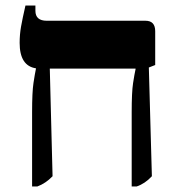

<svg xmlns="http://www.w3.org/2000/svg" viewBox="-20 -667 633 694"><path d="M170 -30 160 -419H470V-417Q466 -399 461 -366.5Q456 -334 456 -261V7H474Q504 -3 529 -30L518 -423L541 -432V-554Q541 -592 506 -592H149Q108 -592 108 -628V-647H72Q61 -599 56 -570.5Q51 -542 51 -512Q51 -429 110 -420V-419Q106 -400 101 -367Q96 -334 96 -261V7H115Q145 -4 170 -30Z"/></svg>

Font: Noto Serif Hebrew SemiCondensed Extra
Style: Regular
Weight: 800
Width: 4
Designer: Monotype Design Team
Foundry: Monotype Imaging Inc.
Version: Version 1.901